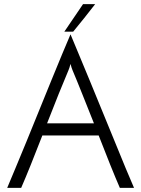

<svg xmlns="http://www.w3.org/2000/svg" viewBox="-20 -914 686 934"><path d="M632 0Q616 -36 591.5 -95.5Q567 -155 538 -226Q509 -297 477.5 -373.5Q446 -450 417 -521Q388 -592 363 -651Q338 -710 323 -747Q307 -710 282.5 -651Q258 -592 229 -521Q200 -450 169 -373.5Q138 -297 109 -226Q80 -155 55 -95.5Q30 -36 15 0H83Q103 -46 130 -113Q157 -180 186 -255H460Q489 -180 516 -113Q543 -46 563 0ZM313 -572Q315 -576 318 -585.5Q321 -595 323 -603Q325 -595 328 -585.5Q331 -576 333 -572Q353 -525 380 -457Q407 -389 437 -314H209Q238 -389 265.5 -457Q293 -525 313 -572ZM293 -760 384 -894H443Q417 -860 390 -826.5Q363 -793 336 -760Z"/></svg>

Font: Josefin Sans
Style: Regular
Weight: 400
Designer: Santiago Orozco
Foundry: Typemade
Version: Version 1.0